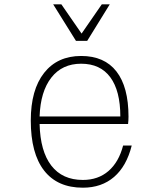

<svg xmlns="http://www.w3.org/2000/svg" viewBox="-20 -860 740 892"><path d="M592 -184Q568 -88 510 -38Q452 12 365 12Q247 12 185 -67.5Q123 -147 123 -300Q123 -443 185 -521.5Q247 -600 357 -600Q465 -600 521 -528Q577 -456 577 -318Q577 -310 576.5 -301Q576 -292 575 -284H164Q167 -157 218.5 -90.5Q270 -24 365 -24Q436 -24 484 -65.5Q532 -107 552 -184ZM357 -564Q269 -564 218.5 -499.5Q168 -435 164 -319H539Q539 -438 492.5 -501Q446 -564 357 -564ZM490 -840 385 -670H333L227 -840H265L359 -704L453 -840Z"/></svg>

Font: Martian Mono Thin
Style: Regular
Weight: 100
Monospace: yes
Designer: Roman Shamin
Foundry: Evil Martians
Version: Version 1.000; ttfautohint (v1.8.4.7-5d5b)